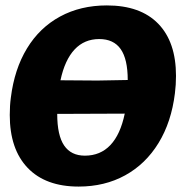

<svg xmlns="http://www.w3.org/2000/svg" viewBox="-20 -676 669 708"><path d="M629 -396Q629 -363 625 -332Q612 -226 564.5 -148.5Q517 -71 441.5 -29.5Q366 12 270 12Q148 12 82 -57Q16 -126 16 -252Q16 -287 20 -316Q33 -421 79.5 -497.5Q126 -574 201.5 -615Q277 -656 374 -656Q498 -656 563.5 -588.5Q629 -521 629 -396ZM203 -380 339 -379 451 -381Q451 -458 425 -495Q399 -532 346 -532Q291 -532 255 -493.5Q219 -455 203 -380ZM440 -257 191 -256Q191 -177 216.5 -139.5Q242 -102 293 -102Q350 -102 387 -141Q424 -180 440 -257Z"/></svg>

Font: Alegreya Black
Style: Italic
Weight: 900
Italic angle: -7°
Designer: Juan Pablo del Peral
Foundry: Huerta Tipografica
Version: Version 2.007; ttfautohint (v1.6)